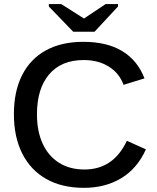

<svg xmlns="http://www.w3.org/2000/svg" viewBox="-20 -901 762 931"><path d="M389.6 -79.1Q529.8 -79.1 595.2 -218.3L687.5 -176.8Q646 -84.5 568.6 -37.4Q491.2 9.8 386.7 9.8Q280.3 9.8 204.3 -33.2Q128.4 -76.2 87.9 -156.5Q47.4 -236.8 47.4 -347.2Q47.4 -458 87.2 -536.6Q127 -615.2 202.4 -656.7Q277.8 -698.2 384.3 -698.2Q498 -698.2 572.5 -653.3Q647 -608.4 680.7 -521L579.1 -489.7Q558.1 -546.9 507.1 -578.4Q456.1 -609.9 386.2 -609.9Q277.3 -609.9 218.3 -540.5Q159.2 -471.2 159.2 -347.2Q159.2 -264.6 186.8 -204.6Q214.4 -144.5 266.1 -111.8Q317.9 -79.1 389.6 -79.1ZM552.2 -869.6 438.5 -747.1H335L216.8 -869.6V-881.3H276.9L386.7 -811.5H387.7L492.2 -881.3H552.2Z"/></svg>

Font: Arimo Medium
Style: Regular
Weight: 500
Designer: Steve Matteson
Foundry: Monotype Imaging Inc.
Version: Version 1.33